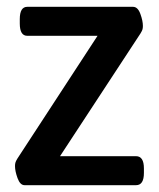

<svg xmlns="http://www.w3.org/2000/svg" viewBox="-20 -543 465 563"><path d="M52 0Q39 0 31.5 -20.5Q24 -41 24 -56Q24 -61 25 -65.5Q26 -70 31 -78L266 -438H60Q38 -438 38 -474V-487Q38 -523 60 -523H370Q384 -523 391.5 -502.5Q399 -482 399 -467Q399 -462 398 -457.5Q397 -453 392 -445L156 -85H379Q402 -85 402 -49V-36Q402 0 379 0Z"/></svg>

Font: Asap Semi Condensed Medium
Style: Regular
Weight: 500
Width: 4
Designer: Pablo Cosgaya
Foundry: Omnibus-Type
Version: Version 3.001; ttfautohint (v1.8.4.7-5d5b)